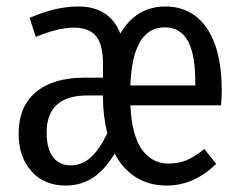

<svg xmlns="http://www.w3.org/2000/svg" viewBox="-20 -557 741 589"><path d="M660.2 -278.8Q660.2 -258.3 658.2 -233.9H379.9Q384.3 -141.6 415.3 -98.4Q446.3 -55.2 497.1 -55.2Q527.3 -55.2 553 -65.9Q578.6 -76.7 606.9 -100.1L643.1 -54.2Q575.2 12.2 491.2 12.2Q437.5 12.2 397 -13.2Q356.4 -38.6 332 -85.9Q300.3 -34.2 263.9 -11Q227.5 12.2 181.2 12.2Q115.7 12.2 76.4 -31.7Q37.1 -75.7 37.1 -147Q37.1 -230 90.1 -274.4Q143.1 -318.8 240.2 -318.8H295.9V-361.8Q295.9 -419.9 274.7 -446Q253.4 -472.2 206.1 -472.2Q158.7 -472.2 89.8 -443.8L70.8 -502Q149.9 -537.1 220.2 -537.1Q316.4 -537.1 349.1 -454.1Q398.4 -537.1 486.8 -537.1Q568.8 -537.1 614.5 -470.5Q660.2 -403.8 660.2 -278.8ZM579.1 -294.9V-304.2Q579.1 -391.1 555.9 -432.1Q532.7 -473.1 484.9 -473.1Q386.7 -473.1 379.9 -294.9ZM196.8 -49.8Q230.5 -49.8 257.3 -73.2Q284.2 -96.7 309.1 -147.9Q295.9 -202.1 295.9 -256.8V-264.2H248Q123 -264.2 123 -149.9Q123 -101.6 142.3 -75.7Q161.6 -49.8 196.8 -49.8Z"/></svg>

Font: Fira Sans Compressed Book
Style: Regular
Weight: 350
Width: 1
Designer: Carrois Corporate & Edenspiekermann AG
Foundry: Carrois Corporate GbR & Edenspiekermann AG
Version: Version 4.203;PS 004.203;hotconv 1.0.88;makeotf.lib2.5.64775